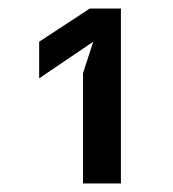

<svg xmlns="http://www.w3.org/2000/svg" viewBox="-20 -781 406 451"><path d="M175 -350H264V-761H191L72 -683V-597L199 -683L175 -609Z"/></svg>

Font: LaHaus Display SemiBold
Style: Regular
Weight: 600
Designer: We are Make, BastardaType, Dalton Maag Ltd
Foundry: BastardaType, Dalton Maag Ltd
Version: Version 3.100;Glyphs 3.3 (3331)